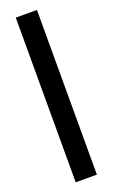

<svg xmlns="http://www.w3.org/2000/svg" viewBox="-140 -734 450 767"><g transform="rotate(-20 85.0 -350.0)"><path d="M40 0V-700H130V0Z"/></g></svg>

Font: Tektur Condensed
Style: Regular
Weight: 400
Width: 3
Designer: Adam Jagosz
Foundry: Adam Jagosz
Version: Version 1.005;gftools[0.9.30]